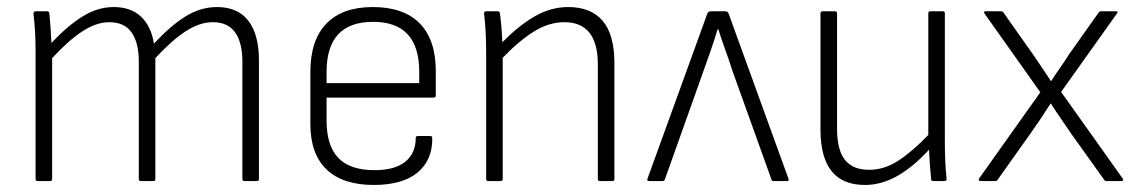

<svg xmlns="http://www.w3.org/2000/svg" viewBox="-20 -514 3224 545"><path d="M87 0Q81 0 81 -6V-367Q81 -396 79.5 -423.5Q78 -451 75 -475Q75 -482 82 -482H114Q119 -482 120 -477Q122 -457 123.5 -436Q125 -415 126 -392Q173 -442 215.5 -468Q258 -494 303 -494Q351 -494 380 -467Q409 -440 417 -390Q465 -442 507.5 -468Q550 -494 596 -494Q655 -494 685 -455Q715 -416 715 -343V-6Q715 0 709 0H674Q668 0 668 -6V-339Q668 -393 647.5 -422Q627 -451 584 -451Q547 -451 507.5 -425.5Q468 -400 421 -349V-6Q421 0 415 0H380Q374 0 374 -6V-339Q374 -393 353.5 -422Q333 -451 290 -451Q254 -451 214.5 -425.5Q175 -400 128 -349V-6Q128 0 122 0Z M1041 11Q953 11 907 -33Q861 -77 861 -162V-310Q861 -400 906.5 -447Q952 -494 1038 -494Q1126 -494 1171.5 -447.5Q1217 -401 1217 -312V-243Q1217 -237 1211 -237H907V-172Q907 -100 940.5 -65.5Q974 -31 1043 -31Q1101 -31 1130.5 -55Q1160 -79 1160 -122Q1160 -128 1166 -128H1202Q1206 -128 1207 -123Q1208 -60 1165.5 -24.5Q1123 11 1041 11ZM907 -278H1170V-310Q1170 -452 1039 -452Q907 -452 907 -310Z M1366 0Q1360 0 1360 -6V-367Q1360 -394 1358.5 -423.5Q1357 -453 1354 -475Q1354 -482 1360 -482H1393Q1398 -482 1399 -476Q1404 -440 1406 -394Q1453 -442 1498.5 -468Q1544 -494 1593 -494Q1657 -494 1690.5 -455Q1724 -416 1724 -335V-6Q1724 0 1718 0H1683Q1677 0 1677 -6V-331Q1677 -451 1582 -451Q1538 -451 1495.5 -424.5Q1453 -398 1407 -350V-6Q1407 0 1401 0Z M1823 0Q1815 0 1818 -7L1988 -476Q1991 -482 1998 -482H2038Q2045 -482 2048 -476L2218 -7Q2221 0 2214 0H2176Q2171 0 2170 -4L2059 -313Q2050 -342 2039 -372Q2028 -402 2019 -431H2017Q2008 -401 1997.5 -371Q1987 -341 1976 -310L1867 -4Q1865 0 1860 0Z M2435 11Q2309 11 2309 -146V-476Q2309 -482 2315 -482H2350Q2356 -482 2356 -476V-149Q2356 -88 2378.5 -60Q2401 -32 2447 -32Q2490 -32 2530 -58Q2570 -84 2615 -131V-476Q2615 -482 2621 -482H2656Q2662 -482 2662 -476V-115Q2662 -87 2663 -60Q2664 -33 2667 -6Q2667 0 2660 0H2629Q2623 0 2623 -6Q2621 -26 2619.5 -47Q2618 -68 2617 -89Q2572 -40 2527 -14.5Q2482 11 2435 11Z M2763 0Q2760 0 2758.5 -2.5Q2757 -5 2759 -7L2933 -252L2775 -475Q2770 -482 2779 -482H2820Q2826 -482 2828 -479L2914 -357Q2926 -340 2938 -321.5Q2950 -303 2963 -284H2964Q2976 -303 2989 -321.5Q3002 -340 3014 -359L3099 -479Q3101 -482 3107 -482H3147Q3156 -482 3150 -475L2992 -253L3167 -7Q3169 -5 3168 -2.5Q3167 0 3164 0H3121Q3116 0 3114 -4L3021 -134Q3007 -155 2992 -176.5Q2977 -198 2963 -220H2962Q2948 -198 2934 -177Q2920 -156 2905 -135L2812 -4Q2810 0 2805 0Z"/></svg>

Font: Sofia Sans Semi Condensed Light
Style: Regular
Weight: 300
Designer: Botio Nikoltchev, Ani Petrova
Foundry: lettersoup
Version: Version 4.100; ttfautohint (v1.8.4.7-5d5b)